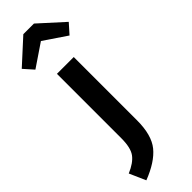

<svg xmlns="http://www.w3.org/2000/svg" viewBox="-377 -813 1034 1034"><g transform="rotate(-45 140.0 -295.5)"><path d="M11 217 -30 124Q27 100 51.5 67Q76 34 76 -39V-529H204V-47Q204 65 158 121.5Q112 178 11 217ZM270 -627 140 -715 10 -627 -39 -682 99 -808H180L319 -682Z"/></g></svg>

Font: Trujillo Medium
Style: Regular
Weight: 500
Designer: Fira Sans original fonts by bBox Type GmbH, Carrois Corporate GbR, & Edenspiekermann AG / Changes by Cristiano Sobral
Foundry: Fira Sans original fonts by bBox Type GmbH, Carrois Corporate GbR, & Edenspiekermann AG / Changes by Cristiano Sobral
Version: Version 4.301;October 17, 2021;FontCreator 14.0.0.2814 64-bi